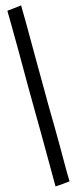

<svg xmlns="http://www.w3.org/2000/svg" viewBox="-20 -666 279 697"><path d="M232.4 -7.8Q232.4 -7.8 221.7 -44.9Q211.9 -82 196.3 -139.6Q187.5 -170.9 177.7 -207Q168 -242.2 157.2 -279.3Q134.8 -363.3 111.3 -447.3Q88.9 -531.2 74.2 -584Q66.4 -612.3 61.5 -628.9Q56.6 -646.5 56.6 -646.5Q56.6 -646.5 32.2 -636.7Q6.8 -627 6.8 -627Q6.8 -627 9.8 -616.2Q12.7 -604.5 18.6 -585Q28.3 -547.9 45.9 -486.3Q62.5 -425.8 81.1 -355.5Q93.8 -310.5 106.4 -263.7Q119.1 -217.8 130.9 -175.8Q152.3 -96.7 167 -43Q181.6 10.7 181.6 10.7Q181.6 10.7 207 2Q232.4 -7.8 232.4 -7.8Z"/></svg>

Font: AgendaMediumCondGoodkids
Style: AgendaMediumCondGoodkids
Weight: 500
Designer: ""
Version: ""